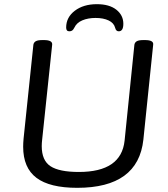

<svg xmlns="http://www.w3.org/2000/svg" viewBox="-20 -894 806 920"><path d="M350 6Q218 6 154.5 -42Q91 -90 91 -191Q91 -200 91.5 -209.5Q92 -219 93 -230L140 -680Q142 -691 151.5 -696.5Q161 -702 183 -702H191Q232 -702 230 -680L182 -225Q181 -217 180.5 -209Q180 -201 180 -194Q180 -125 222 -97.5Q264 -70 358 -70Q561 -70 577 -220L624 -680Q626 -691 635.5 -696.5Q645 -702 667 -702H675Q717 -702 714 -680L667 -225Q642 6 350 6ZM312 -744Q297 -744 297 -762Q297 -811 338.5 -842.5Q380 -874 444 -874Q504 -874 537.5 -847.5Q571 -821 571 -780Q571 -744 549 -744Q536 -744 532 -760Q526 -784 500.5 -796Q475 -808 438 -808Q402 -808 374.5 -796.5Q347 -785 336 -761Q331 -751 325.5 -747.5Q320 -744 312 -744Z"/></svg>

Font: Asap Semi Expanded Semi Expanded Regular
Style: Italic
Weight: 400
Width: 6
Italic angle: -6°
Designer: Pablo Cosgaya
Foundry: Omnibus-Type
Version: Version 3.001; ttfautohint (v1.8.4.7-5d5b)